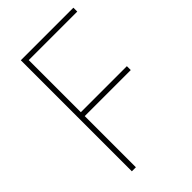

<svg xmlns="http://www.w3.org/2000/svg" viewBox="-216 -794 873 873"><g transform="rotate(-45 220.5 -357.0)"><path d="M120 0H94V-714H432V-689H120V-354H416V-329H120Z"/></g></svg>

Font: Noto Sans SemiCondensed Thin
Style: Regular
Weight: 100
Width: 4
Designer: Monotype Design Team
Foundry: Monotype Imaging Inc.
Version: Version 2.013; ttfautohint (v1.8.4.7-5d5b)